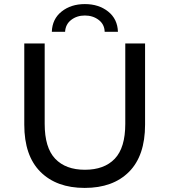

<svg xmlns="http://www.w3.org/2000/svg" viewBox="-20 -913 831 941"><path d="M395 8Q257 8 178 -71Q99 -150 99 -302V-700H199V-306Q199 -189 250.5 -135Q302 -81 396 -81Q491 -81 542.5 -135Q594 -189 594 -306V-700H691V-302Q691 -150 612.5 -71Q534 8 395 8ZM234 -757Q236 -820 282 -856.5Q328 -893 396 -893Q464 -893 510 -856.5Q556 -820 558 -757H493Q492 -794 463.5 -815.5Q435 -837 396 -837Q357 -837 329 -815.5Q301 -794 299 -757Z"/></svg>

Font: MOST Montserrat Medium
Style: Regular
Weight: 500
Designer: Julieta Ulanovsky
Foundry: Julieta Ulanovsky
Version: Version 8.000;March 11, 2024;FontCreator 15.0.0.2926 64-bit